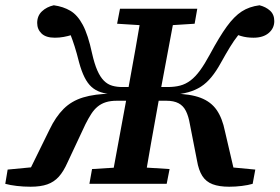

<svg xmlns="http://www.w3.org/2000/svg" viewBox="-39 -697 1060 728"><path d="M77 11Q50 11 24.5 8Q-1 5 -19 0L-10 -54L126 -67L65 -35L149 -206Q172 -254 202 -284Q232 -314 276 -327.5Q320 -341 385 -342L389 -339Q363 -341 343 -347.5Q323 -354 308 -367.5Q293 -381 281.5 -404Q270 -427 261 -460Q252 -496 244 -521Q236 -546 228.5 -565Q221 -584 211 -602L257 -573Q247 -569 233 -564.5Q219 -560 202.5 -557Q186 -554 169 -554Q135 -554 118.5 -570Q102 -586 102 -610Q102 -637 120 -654Q138 -671 165 -677Q201 -672 228 -656Q255 -640 275 -602.5Q295 -565 310 -495Q319 -455 330 -430Q341 -405 355 -391Q369 -377 386.5 -372Q404 -367 425 -367H499L495 -315H404Q380 -315 362.5 -309.5Q345 -304 331.5 -293Q318 -282 307 -265Q296 -248 285 -226L217 -81Q202 -47 184 -27Q166 -7 140.5 2Q115 11 77 11ZM300 0 310 -56 439 -64H477L604 -56L593 0ZM381 0 447 -358Q461 -434 474.5 -510.5Q488 -587 501 -664H628L561 -306Q547 -230 533.5 -153Q520 -76 507 0ZM534 -599 405 -607 416 -664H709L699 -607L572 -599ZM830 11Q792 11 767 1.5Q742 -8 728 -30Q714 -52 708 -88L681 -226Q676 -256 666 -276Q656 -296 638 -305.5Q620 -315 592 -315H513L517 -367H596Q623 -367 644 -372.5Q665 -378 683.5 -392Q702 -406 719.5 -430Q737 -454 757 -491Q793 -558 821 -596.5Q849 -635 877.5 -653.5Q906 -672 945 -677Q969 -671 985 -656.5Q1001 -642 1001 -617Q1001 -590 980 -572Q959 -554 922 -554Q896 -554 874.5 -560.5Q853 -567 840 -573L897 -601Q878 -581 863 -562Q848 -543 833 -518.5Q818 -494 798 -458Q781 -427 762.5 -404.5Q744 -382 723 -368.5Q702 -355 675.5 -347.5Q649 -340 616 -338L619 -342Q683 -341 722 -326Q761 -311 782.5 -280Q804 -249 814 -199L852 -36L791 -67L929 -54L919 0Q902 5 878 8Q854 11 830 11Z"/></svg>

Font: Source Serif 4 SemiBold
Style: Italic
Weight: 600
Italic angle: -12°
Designer: Frank Grießhammer
Foundry: Adobe Systems Incorporated
Version: Version 4.004;hotconv 1.0.116;makeotfexe 2.5.65601